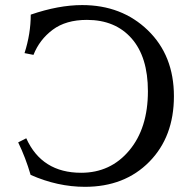

<svg xmlns="http://www.w3.org/2000/svg" viewBox="-20 -722 738 753"><path d="M313 10.7Q206.1 10.7 100.1 -36.1Q80.1 -104.5 51.3 -163.6L83 -179.7Q144 -44.4 298.3 -44.4Q413.6 -44.4 486.8 -131.8Q560.1 -219.2 560.1 -364.3Q560.1 -498.5 496.1 -571.3Q432.1 -644 320.8 -644Q238.3 -644 186.5 -605.2Q134.8 -566.4 111.3 -506.8L76.2 -513.7Q100.6 -589.8 100.6 -664.6Q209.5 -702.1 302.2 -702.1Q457.5 -702.1 559.8 -603.3Q662.1 -504.4 662.1 -344.7Q662.1 -185.5 565.4 -87.4Q468.8 10.7 313 10.7Z"/></svg>

Font: Kelvinch
Style: Regular
Weight: 400
Designer: Paul James MIller
Foundry: High-Logic / Made with FontCreator
Version: Version 3.30 September 23, 2016